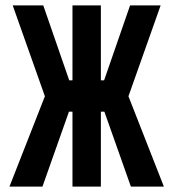

<svg xmlns="http://www.w3.org/2000/svg" viewBox="-20 -690 640 710"><path d="M248 -670V-393H236L140 -670H27L146 -334L15 0H137L235 -277H248V0H353V-277H366L464 0H586L455 -334L574 -670H461L365 -393H353V-670Z"/></svg>

Font: LT Wave Mono Bold
Style: Regular
Weight: 700
Designer: Daniel Lyons
Version: Version 2.5 (Glyphs App)